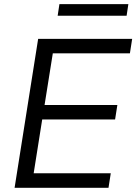

<svg xmlns="http://www.w3.org/2000/svg" viewBox="-20 -889 646 909"><path d="M49.1 0 160.6 -705H605.7L595 -636.4H230L191 -392H535.6L524.9 -323.4H179.8L139.4 -68.6H504.4L493.7 0ZM253 -814.5 261.3 -869.4H587.7L579.4 -814.5Z"/></svg>

Font: Nunito Sans 12pt ExtraLight
Style: Italic
Weight: 200
Italic angle: -9°
Designer: Vernon Adams
Foundry: Vernon Adams
Version: Version 3.101;gftools[0.9.27]